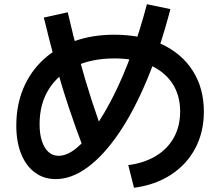

<svg xmlns="http://www.w3.org/2000/svg" viewBox="-20 -836 1040 907"><path d="M586 -56Q662 -66 717 -99.5Q772 -133 801.5 -186.5Q831 -240 831 -309Q831 -387 793.5 -443Q756 -499 686 -529.5Q616 -560 520 -560Q413 -560 333.5 -522Q254 -484 210.5 -414.5Q167 -345 167 -249Q167 -203 178 -169.5Q189 -136 209 -118Q229 -100 257 -100Q296 -100 339.5 -135Q383 -170 428.5 -234.5Q474 -299 518.5 -388Q563 -477 602.5 -585.5Q642 -694 674 -816L785 -793Q737 -609 675 -460.5Q613 -312 542 -207.5Q471 -103 395 -46.5Q319 10 243 10Q187 10 145 -21Q103 -52 80 -109Q57 -166 57 -243Q57 -339 90 -418Q123 -497 184.5 -554Q246 -611 331 -641.5Q416 -672 520 -672Q648 -672 743.5 -627.5Q839 -583 891 -501Q943 -419 943 -309Q943 -212 902.5 -135.5Q862 -59 787.5 -10.5Q713 38 613 51ZM375 -133Q338 -230 305 -328.5Q272 -427 243.5 -532.5Q215 -638 187 -753L300 -778Q326 -665 354 -561.5Q382 -458 413.5 -361Q445 -264 481 -168Z"/></svg>

Font: M PLUS 2 SemiBold
Style: Regular
Weight: 600
Designer: Coji Morishita
Foundry: UNDERFOREST DESIGN
Version: Version 1.001